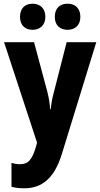

<svg xmlns="http://www.w3.org/2000/svg" viewBox="-20 -777 542 1037"><path d="M88 -686C88 -640 116 -616 156 -616C196 -616 225 -641 225 -686C225 -732 196 -757 156 -757C116 -757 88 -733 88 -686ZM276 -686C276 -641 303 -616 345 -616C386 -616 414 -641 414 -686C414 -732 386 -757 345 -757C304 -757 276 -733 276 -686ZM2 -549 180 -7 175 13C154 84 134 110 88 110C72 110 56 107 42 103V232C62 237 84 240 111 240C205 240 273 188 314 55L500 -549H340L271 -279C261 -243 257 -216 254 -187H251C249 -216 244 -249 236 -280L164 -549Z"/></svg>

Font: Noto Sans Sinhala UI Condensed ExtraBold
Style: Regular
Weight: 800
Width: 3
Designer: Jelle Bosma - Monotype Design Team
Foundry: Monotype Imaging Inc.
Version: Version 2.006